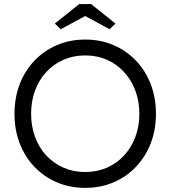

<svg xmlns="http://www.w3.org/2000/svg" viewBox="-20 -902 827 932"><path d="M393.7 10Q319.4 10 256.7 -16.7Q194 -43.3 147.5 -91.8Q101 -140.3 75.7 -205.8Q50.4 -271.3 50.4 -349.7Q50.4 -428 75.7 -493.7Q101 -559.3 147.5 -607.8Q194 -656.3 256.7 -683.2Q319.4 -710 393.7 -710Q468 -710 530.7 -683.2Q593.4 -656.3 639.9 -607.7Q686.4 -559 711.7 -493.3Q737 -427.7 737 -349.7Q737 -272 711.7 -206.5Q686.4 -141 639.9 -92.2Q593.4 -43.3 530.7 -16.7Q468 10 393.7 10ZM393.7 -67Q451.1 -67 499 -88Q546.9 -109.1 582.1 -147.1Q617.3 -185.1 636.8 -236.9Q656.4 -288.6 656.4 -349.7Q656.4 -411.1 636.8 -462.6Q617.3 -514.2 582.1 -552.6Q546.9 -590.9 499 -612Q451.1 -633 393.7 -633Q336.6 -633 288.6 -612Q240.5 -590.9 205.1 -552.9Q169.7 -514.8 150.4 -463.3Q131 -411.7 131 -349.7Q131 -288.6 150.4 -236.5Q169.7 -184.5 205.1 -146.8Q240.5 -109.1 288.6 -88Q336.6 -67 393.7 -67ZM274.8 -760.1 246.2 -787.6 364.5 -882.2H422.3L540.5 -787.6L512 -760.1L381.4 -830.8H405.7Z"/></svg>

Font: Lexend Medium
Style: Regular
Weight: 500
Designer: Bonnie Shaver-Troup, Thomas Jockin
Foundry: Lexend
Version: Version 1.005